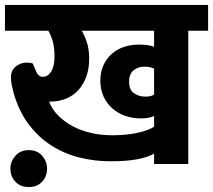

<svg xmlns="http://www.w3.org/2000/svg" viewBox="-30 -662 860 775"><path d="M592 -42Q569 -28 526 -19.5Q483 -11 416 -11Q351 -11 289.5 -26.5Q228 -42 176 -75.5Q124 -109 84.5 -162Q45 -215 24 -290Q21 -301 17.5 -318.5Q14 -336 14 -350Q14 -382 40.5 -398.5Q67 -415 102 -406L113 -380Q118 -367 125 -359.5Q132 -352 143 -352Q163 -352 176.5 -373Q190 -394 190 -434Q190 -472 182.5 -496.5Q175 -521 165 -538H-10V-642H810V-538H730V0H592ZM592 -194Q584 -190 571 -187Q558 -184 538 -184Q506 -184 476.5 -194Q447 -204 424.5 -223.5Q402 -243 388.5 -271.5Q375 -300 375 -337Q375 -371 387 -397.5Q399 -424 419.5 -443Q440 -462 468.5 -472Q497 -482 530 -482Q547 -482 564 -480Q581 -478 592 -473V-538H300Q311 -520 320.5 -491.5Q330 -463 330 -425Q330 -385 318.5 -353Q307 -321 286.5 -298.5Q266 -276 237 -264Q208 -252 174 -252H168Q181 -219 206.5 -194Q232 -169 265.5 -151.5Q299 -134 339 -125Q379 -116 422 -116Q482 -116 528 -126.5Q574 -137 592 -151ZM12 18Q12 -10 32 -33Q52 -56 86 -56Q121 -56 140.5 -33Q160 -10 160 18Q160 50 140 71.5Q120 93 86 93Q52 93 32 71.5Q12 50 12 18ZM592 -281V-385Q586 -388 576 -390.5Q566 -393 553 -393Q527 -393 509 -378Q491 -363 491 -332Q491 -299 511 -285.5Q531 -272 556 -272Q572 -272 579.5 -274.5Q587 -277 592 -281Z"/></svg>

Font: Ek Mukta ExtraBold
Style: Regular
Weight: 800
Designer: Girish Dalvi and Yashodeep Gholap
Foundry: Ek Type
Version: Version 2.538;PS 1.002;hotconv 16.6.51;makeotf.lib2.5.65220;